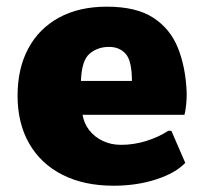

<svg xmlns="http://www.w3.org/2000/svg" viewBox="-20 -558 635 587"><path d="M327.6 9.8Q236.3 9.8 170.4 -23.9Q104.5 -57.6 69.1 -119.4Q33.7 -181.2 33.7 -265.1Q33.7 -348.6 66.4 -409.7Q99.1 -470.7 160.4 -504.2Q221.7 -537.6 306.6 -537.6Q396.5 -537.6 448.7 -503.7Q501 -469.7 524.4 -410.4Q547.9 -351.1 550.8 -273.9Q550.8 -253.4 549.3 -239.5Q547.9 -225.6 546.4 -217.8Q544.9 -210 543.9 -207H232.4Q236.8 -180.7 252.9 -159.9Q269 -139.2 294.2 -127.2Q319.3 -115.2 350.1 -115.2Q389.2 -115.2 427 -127Q464.8 -138.7 494.6 -158.2H503.9L546.4 -60.1Q516.6 -28.8 457.3 -9.5Q397.9 9.8 327.6 9.8ZM227.5 -310.5H383.3Q383.3 -371.6 364.5 -393.1Q345.7 -414.6 313.5 -414.6Q278.3 -414.6 253.9 -393.8Q229.5 -373 227.5 -310.5Z"/></svg>

Font: Comme Black
Style: Regular
Weight: 900
Version: Version 1.000;gftools[0.9.27]